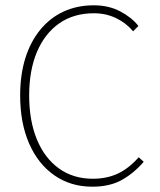

<svg xmlns="http://www.w3.org/2000/svg" viewBox="-20 -692 602 724"><path d="M328 12Q247 12 185.5 -30.5Q124 -73 90 -150.5Q56 -228 56 -332Q56 -410 75.5 -472.5Q95 -535 132 -580Q169 -625 220 -648.5Q271 -672 334 -672Q390 -672 433.5 -649Q477 -626 502 -594L482 -574Q455 -606 417 -624Q379 -642 334 -642Q258 -642 203.5 -604Q149 -566 119.5 -496.5Q90 -427 90 -332Q90 -237 119 -166.5Q148 -96 202 -57Q256 -18 330 -18Q383 -18 424.5 -37.5Q466 -57 503 -99L522 -82Q485 -39 439.5 -13.5Q394 12 328 12Z"/></svg>

Font: Source Sans 3
Style: Regular
Weight: 200
Designer: Paul D. Hunt
Foundry: Adobe
Version: Version 3.046;hotconv 1.0.118;makeotfexe 2.5.65603